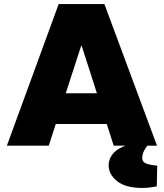

<svg xmlns="http://www.w3.org/2000/svg" viewBox="-20 -720 810 949"><path d="M14 0 270 -700H496L756 0H542L384 -493H381L221 0ZM228 -107V-259H538V-107ZM683 209Q601 209 559 175.5Q517 142 517 97Q517 68 535 44Q553 20 586 6L658 -24H727V-18Q706 0 694.5 20.5Q683 41 683 60Q683 78 697.5 86Q712 94 757 99L755 201Q748 202 728.5 205.5Q709 209 683 209Z"/></svg>

Font: REM ExtraBold
Style: Regular
Weight: 800
Designer: Octavio Pardo
Foundry: Ashler Design
Version: Version 1.005;gftools[0.9.28]